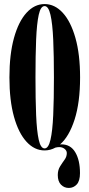

<svg xmlns="http://www.w3.org/2000/svg" viewBox="-20 -731 441 947"><path d="M200 11Q150 11 110.8 -31.8Q71.5 -74.5 49 -155Q26.5 -235.5 26.5 -349Q26.5 -463 49 -544Q71.5 -625 110.8 -668Q150 -711 200 -711Q250 -711 289.5 -668Q329 -625 352 -544Q375 -463 375 -349Q375 -225.5 347.8 -141Q320.5 -56.5 276 -18.5Q280 -19 283 -19Q328 -19 351.2 20Q374.5 59 374.5 123Q374.5 161.5 358.5 178.8Q342.5 196 319.5 196Q296.5 196 280.8 179.8Q265 163.5 265 132.5Q265 108 276 90.2Q287 72.5 298.2 57.2Q309.5 42 309.5 24Q309.5 12 298.5 3.2Q287.5 -5.5 272.5 -5.5Q263.5 -5.5 253.5 -3Q228 11 200 11ZM200 1Q219 1 229 -41.8Q239 -84.5 242.5 -163.2Q246 -242 246 -349Q246 -456.5 242.5 -535.5Q239 -614.5 229 -657.8Q219 -701 200 -701Q180.5 -701 171 -657.8Q161.5 -614.5 158.2 -535.5Q155 -456.5 155 -349Q155 -242 158.2 -163.2Q161.5 -84.5 171 -41.8Q180.5 1 200 1Z"/></svg>

Font: Imbue 100pt
Style: Bold
Weight: 700
Designer: Tyler Finck
Foundry: Etcetera Type Company
Version: Version 1.102; ttfautohint (v1.8.3)